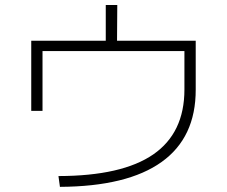

<svg xmlns="http://www.w3.org/2000/svg" viewBox="-20 -764 904 765"><path d="M714.8 -407.2V-560.5H149.4V-322.3H104.5V-601.6H401.4V-744.1H447.3L446.3 -601.6H759.8V-407.2Q760.3 -216.3 624 -118.7Q487.8 -21 218.8 -19.5L212.9 -62.5Q466.3 -63 590.6 -148.7Q714.8 -234.4 714.8 -407.2Z"/></svg>

Font: Pretendard GOV ExtraLight
Style: Regular
Weight: 200
Designer: Base glyphs from Inter by Rasmus Andersson; Hangeul glyphs from Noto Sans CJK(Source Han Sans) by Jang Soo-young and Kan
Foundry: Kil Hyung-jin
Version: Version 1.309